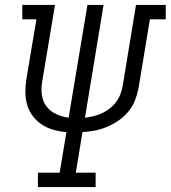

<svg xmlns="http://www.w3.org/2000/svg" viewBox="-20 -755 689 775"><path d="M133 0V-58H221L248 -222Q221 -224 196 -231Q171 -238 150 -251.5Q129 -265 113.5 -285Q98 -305 90.5 -329Q83 -353 82.5 -380Q82 -407 86 -433L127 -677H70V-735H202L150 -424Q147 -406 147.5 -388Q148 -370 153 -354Q158 -338 168.5 -324.5Q179 -311 193 -302Q207 -293 223.5 -287.5Q240 -282 257 -280L333 -735H398L323 -280Q340 -282 357 -286Q374 -290 390.5 -297.5Q407 -305 422 -316.5Q437 -328 448 -342.5Q459 -357 465.5 -373.5Q472 -390 475 -407L529 -735H649V-677H585L539 -398Q534 -373 524.5 -349Q515 -325 498 -304.5Q481 -284 458.5 -268.5Q436 -253 412 -243Q388 -233 363 -228Q338 -223 313 -222L286 -58H366V0Z"/></svg>

Font: Iosevka Slab LtExObl
Style: Regular
Weight: 300
Width: 7
Italic angle: -9°
Monospace: yes
Designer: Belleve Invis
Foundry: Belleve Invis
Version: Version 11.1.0; ttfautohint (v1.8.3)